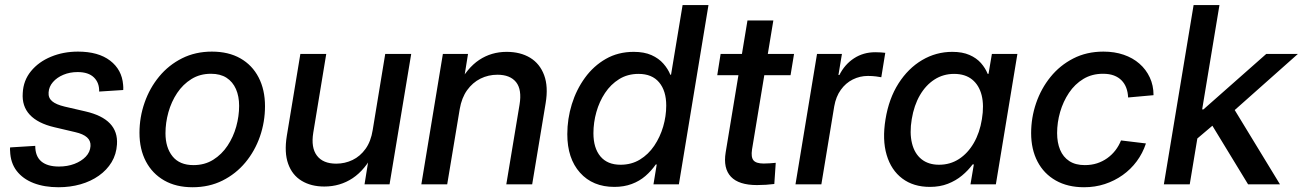

<svg xmlns="http://www.w3.org/2000/svg" viewBox="-20 -748 5286 779"><path d="M217.3 11.7Q160.2 11.7 116.5 -5.1Q72.8 -22 47.6 -54.7Q22.5 -87.4 21 -135.3Q20.5 -138.7 20.5 -142.3Q20.5 -146 21 -149.9L123 -156.2Q123 -113.8 147.7 -93Q172.4 -72.3 219.2 -72.3Q253.4 -72.3 281.7 -83Q310.1 -93.8 327.9 -112.3Q345.7 -130.9 347.2 -155.3Q348.6 -176.8 333 -190.7Q317.4 -204.6 285.2 -211.9L200.2 -231.9Q133.3 -247.6 100.8 -282.5Q68.4 -317.4 72.3 -370.6Q74.7 -421.4 105.7 -459.2Q136.7 -497.1 186.8 -517.8Q236.8 -538.6 296.4 -538.6Q378.9 -538.6 426.8 -502Q474.6 -465.3 479.5 -404.3Q480 -398.9 480.2 -393.6Q480.5 -388.2 480 -382.8L382.3 -376.5Q383.3 -412.1 361.1 -433.8Q338.9 -455.6 294.9 -455.6Q263.2 -455.6 237.1 -444.6Q210.9 -433.6 194.8 -415Q178.7 -396.5 177.2 -373.5Q175.3 -351.1 191.4 -337.4Q207.5 -323.7 242.7 -315.4L327.1 -295.9Q394.5 -280.3 426.3 -246.8Q458 -213.4 454.6 -162.1Q452.1 -122.1 432.9 -90.1Q413.6 -58.1 381.1 -35.2Q348.6 -12.2 306.6 -0.2Q264.6 11.7 217.3 11.7Z M761.2 11.7Q694.3 11.7 646.2 -15.9Q598.1 -43.5 572 -93Q545.9 -142.6 545.9 -209Q545.9 -272.5 566.7 -331.8Q587.4 -391.1 626 -437.7Q664.6 -484.4 718.8 -511.5Q772.9 -538.6 839.8 -538.6Q907.2 -538.6 955.3 -511.2Q1003.4 -483.9 1029.3 -433.8Q1055.2 -383.8 1055.2 -317.4Q1055.2 -253.4 1034.7 -194.3Q1014.2 -135.3 975.6 -88.9Q937 -42.5 882.8 -15.4Q828.6 11.7 761.2 11.7ZM765.1 -78.1Q810.5 -78.1 845.2 -99.9Q879.9 -121.6 903.3 -157Q926.8 -192.4 938.5 -234.6Q950.2 -276.9 950.2 -318.4Q950.2 -357.4 937.3 -386.7Q924.3 -416 899.2 -432.4Q874 -448.7 835.9 -448.7Q791 -448.7 756.6 -427.2Q722.2 -405.8 698.7 -370.6Q675.3 -335.4 663.3 -292.7Q651.4 -250 651.4 -207.5Q651.4 -149.4 679.9 -113.8Q708.5 -78.1 765.1 -78.1Z M1295.9 8.8Q1242.2 8.8 1203.9 -14.4Q1165.5 -37.6 1149.2 -83.3Q1132.8 -128.9 1143.6 -196.3L1198.7 -529.3H1303.7L1251 -209.5Q1241.2 -148.9 1265.9 -116.5Q1290.5 -84 1344.2 -84Q1379.4 -84 1410.4 -98.9Q1441.4 -113.8 1463.1 -144Q1484.9 -174.3 1492.2 -220.7L1543 -529.3H1648.4L1560.5 0H1459L1480 -130.4H1498Q1461.9 -59.1 1410.9 -25.1Q1359.9 8.8 1295.9 8.8Z M1845.2 -305.2 1794.4 0H1689.5L1776.9 -529.3H1878.9L1857.9 -398.4L1838.9 -401.9Q1875 -472.2 1924.3 -504.9Q1973.6 -537.6 2035.6 -537.6Q2091.3 -537.6 2130.9 -513.7Q2170.4 -489.7 2187.7 -443.1Q2205.1 -396.5 2193.8 -329.1L2139.2 0H2034.2L2087.9 -323.2Q2098.1 -384.3 2074 -414.6Q2049.8 -444.8 1998 -444.8Q1961.4 -444.8 1929.4 -429Q1897.5 -413.1 1875.2 -382.1Q1853 -351.1 1845.2 -305.2Z M2472.7 10.3Q2384.8 10.3 2333.3 -47.4Q2281.7 -105 2281.7 -203.6Q2281.7 -265.6 2300 -325Q2318.4 -384.3 2353.3 -432.4Q2388.2 -480.5 2438 -509Q2487.8 -537.6 2551.3 -537.6Q2593.8 -537.6 2623.3 -524.4Q2652.8 -511.2 2671.6 -489.7Q2690.4 -468.3 2699.7 -444.8H2702.6L2749.5 -727.5H2854.5L2734.4 0H2631.3L2644.5 -80.6H2640.6Q2622.6 -54.7 2598.6 -33.9Q2574.7 -13.2 2543.2 -1.5Q2511.7 10.3 2472.7 10.3ZM2497.6 -79.6Q2542 -79.6 2576.4 -100.6Q2610.8 -121.6 2634.5 -156.7Q2658.2 -191.9 2670.7 -234.4Q2683.1 -276.9 2683.1 -319.8Q2683.1 -379.4 2654.3 -413.8Q2625.5 -448.2 2570.8 -448.2Q2526.4 -448.2 2492.2 -427Q2458 -405.8 2434.8 -370.8Q2411.6 -335.9 2399.7 -293.5Q2387.7 -251 2387.7 -207.5Q2387.7 -147.5 2416 -113.5Q2444.3 -79.6 2497.6 -79.6Z M3201.7 -529.3 3187.5 -442.9H2890.1L2903.8 -529.3ZM3012.7 -665H3117.7L3031.2 -141.6Q3026.4 -110.4 3037.1 -97.4Q3047.9 -84.5 3078.6 -84.5Q3088.9 -84.5 3103 -85.4Q3117.2 -86.4 3127.4 -87.4L3121.6 -1.5Q3106.4 0.5 3087.9 1.7Q3069.3 2.9 3051.3 2.9Q2977.5 2.9 2945.6 -31Q2913.6 -64.9 2924.3 -129.9Z M3207.5 0 3294.9 -529.3H3396L3381.8 -443.8H3385.7Q3407.2 -486.8 3445.1 -511.5Q3482.9 -536.1 3531.2 -536.1Q3542.5 -536.1 3553.7 -535.4Q3564.9 -534.7 3571.8 -533.7L3555.7 -434.6Q3549.3 -436 3533.9 -438Q3518.6 -439.9 3501.5 -439.9Q3468.8 -439.9 3439.9 -425.5Q3411.1 -411.1 3391.4 -383.5Q3371.6 -356 3364.7 -316.4L3312.5 0Z M3752.9 10.3Q3686 10.3 3640.9 -23.7Q3595.7 -57.6 3577.4 -119.4Q3559.1 -181.2 3572.8 -264.2Q3586.4 -348.1 3625.5 -409.4Q3664.6 -470.7 3721.2 -504.2Q3777.8 -537.6 3843.8 -537.6Q3884.8 -537.6 3913.3 -525.1Q3941.9 -512.7 3960 -492.2Q3978 -471.7 3987.3 -448.2H3990.7L4004.4 -529.3H4107.9L4020.5 0H3917.5L3931.2 -81.1H3926.3Q3908.2 -56.6 3883.3 -35.9Q3858.4 -15.1 3825.9 -2.4Q3793.5 10.3 3752.9 10.3ZM3790 -79.6Q3835 -79.6 3870.8 -102.8Q3906.7 -126 3930.9 -167.7Q3955.1 -209.5 3963.9 -264.6Q3973.1 -320.3 3962.9 -361.3Q3952.6 -402.3 3924.3 -425.3Q3896 -448.2 3851.1 -448.2Q3807.1 -448.2 3771.7 -425.5Q3736.3 -402.8 3712.4 -361.8Q3688.5 -320.8 3679.2 -264.6Q3669.9 -208.5 3680.2 -166.7Q3690.4 -125 3718.5 -102.3Q3746.6 -79.6 3790 -79.6Z M4378.4 11.7Q4312 11.7 4263.7 -15.6Q4215.3 -43 4189.5 -92.5Q4163.6 -142.1 4163.6 -208Q4163.6 -270.5 4183.8 -329.6Q4204.1 -388.7 4242.2 -435.8Q4280.3 -482.9 4334.5 -510.7Q4388.7 -538.6 4457 -538.6Q4502 -538.6 4539.1 -525.9Q4576.2 -513.2 4603 -489.7Q4629.9 -466.3 4645 -433.8Q4660.2 -401.4 4660.2 -361.8L4557.1 -352.5Q4556.2 -374 4549.6 -391.6Q4543 -409.2 4530.5 -421.9Q4518.1 -434.6 4499.5 -441.7Q4481 -448.7 4455.1 -448.7Q4410.2 -448.7 4375.5 -427.7Q4340.8 -406.7 4317.1 -371.3Q4293.5 -335.9 4281.2 -293.5Q4269 -251 4269 -208Q4269 -169.4 4281.2 -140.1Q4293.5 -110.8 4318.4 -94.5Q4343.3 -78.1 4381.3 -78.1Q4408.2 -78.1 4430.9 -85.4Q4453.6 -92.8 4472.4 -106.2Q4491.2 -119.6 4505.4 -137.9Q4519.5 -156.2 4528.3 -178.2L4629.4 -166Q4616.2 -126 4592 -93.5Q4567.9 -61 4534.9 -37.6Q4502 -14.2 4462.4 -1.2Q4422.9 11.7 4378.4 11.7Z M4828.6 -178.2 4849.6 -304.2H4862.8L5117.7 -529.3H5246.1L4958 -273.4H4940.9ZM4702.1 0 4822.8 -727.5H4927.7L4807.1 0ZM5043.9 0 4891.6 -250 4976.1 -323.7 5173.3 0Z"/></svg>

Font: Inter 24pt Medium
Style: Italic
Weight: 500
Italic angle: -9.3988°
Designer: Rasmus Andersson
Foundry: rsms
Version: Version 4.001;git-66647c0bb